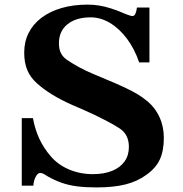

<svg xmlns="http://www.w3.org/2000/svg" viewBox="-20 -800 800 840"><path d="M124 -283.2Q133.3 -233.4 151.9 -193.4Q170.4 -153.3 201.2 -117.2Q232.9 -79.6 281.5 -58.8Q330.1 -38.1 386.2 -38.1Q435.1 -38.1 470.5 -52.5Q505.9 -66.9 524.9 -93.5Q543.9 -120.1 543.9 -157.2Q543.9 -211.4 503.9 -237.8Q494.1 -244.6 477.1 -254.4Q460 -264.2 438.5 -275.1Q417 -286.1 394.3 -297.1Q371.6 -308.1 351.1 -316.9L293.9 -341.8Q199.2 -383.8 142.1 -435.1Q112.8 -460.9 99.4 -493.4Q85.9 -525.9 85.9 -569.8Q85.9 -617.7 105.5 -656.2Q125 -694.8 161.6 -722.4Q198.2 -750 249.3 -764.9Q300.3 -779.8 363.8 -779.8Q390.1 -779.8 415 -775.6Q439.9 -771.5 468.5 -762.2Q497.1 -752.9 534.2 -736.8Q543.9 -733.4 550.3 -731.4Q556.6 -729.5 561 -730Q574.7 -731.4 579.1 -767.1H633.8V-526.9H588.9Q568.8 -585.9 535.6 -630.4Q502.4 -674.8 461.4 -699.5Q420.4 -724.1 377 -724.1Q312.5 -724.1 275.1 -693.8Q237.8 -663.6 237.8 -610.8Q237.8 -585.4 246.3 -568.1Q254.9 -550.8 272.9 -538.1Q300.8 -519.5 328.9 -504.4Q356.9 -489.3 391.1 -475.1L445.8 -452.1Q493.2 -432.6 525.6 -417.2Q558.1 -401.9 580.6 -388.4Q603 -375 620.1 -360.8Q657.7 -331.1 677.2 -288.8Q696.8 -246.6 696.8 -196.8Q696.8 -140.1 679 -101.8Q661.1 -63.5 619.1 -34.2Q580.1 -5.9 528.1 7.1Q476.1 20 400.9 20Q353 20 316.4 15.1Q279.8 10.3 249.3 -0.5Q218.8 -11.2 188 -28.8Q173.8 -38.1 167 -41Q160.2 -43.9 153.8 -43Q144.5 -42.5 136 -26.1Q127.4 -9.8 126 12.2H75.2V-283.2Z"/></svg>

Font: BIZ UDPMincho
Style: Bold
Weight: 700
Designer: TypeBank Co., Ltd.
Foundry: Morisawa Inc.
Version: Version 1.06